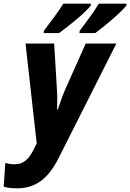

<svg xmlns="http://www.w3.org/2000/svg" viewBox="-87 -786 709 1046"><path d="M347 -618 346 -606H432C483 -643 576 -721 602 -757V-766H451C428 -726 384 -667 347 -618ZM152 -618 151 -606H235C289 -645 383 -721 408 -757V-766H258C234 -727 190 -668 152 -618ZM5 240C113 240 179 181 233 74L547 -549H380L268 -298C253 -264 239 -222 228 -189H224C225 -223 226 -264 223 -301L208 -549H52L113 -5L93 35C69 81 41 109 -8 109C-27 109 -43 106 -58 102L-67 231C-51 236 -29 240 5 240Z"/></svg>

Font: Noto Sans SemiCondensed ExtraBold
Style: Italic
Weight: 800
Width: 4
Italic angle: -12°
Designer: Monotype Design Team
Foundry: Monotype Imaging Inc.
Version: Version 2.013